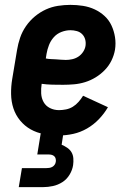

<svg xmlns="http://www.w3.org/2000/svg" viewBox="-20 -548 540 788"><path d="M222 8Q191 8 161 2.5Q131 -3 106 -17Q81 -31 62.5 -53.5Q44 -76 35 -103.5Q26 -131 25.5 -162Q25 -193 30 -223L50 -343Q54 -368 62.5 -393Q71 -418 86.5 -440.5Q102 -463 123 -480.5Q144 -498 168 -509Q192 -520 218 -524Q244 -528 269 -528Q295 -528 320.5 -524Q346 -520 368.5 -509.5Q391 -499 409 -482.5Q427 -466 437.5 -443.5Q448 -421 452 -395.5Q456 -370 452 -344Q448 -321 437.5 -299.5Q427 -278 410 -260.5Q393 -243 372.5 -230.5Q352 -218 329.5 -211Q307 -204 284 -202Q261 -200 239 -200Q217 -200 194.5 -200.5Q172 -201 151 -204Q148 -184 149 -164.5Q150 -145 159 -129Q168 -113 185 -104.5Q202 -96 222 -96Q236 -96 251 -99Q266 -102 279 -110Q292 -118 302.5 -130Q313 -142 321 -155L423 -108Q408 -82 386 -59Q364 -36 337 -20.5Q310 -5 280.5 1.5Q251 8 222 8ZM250 -302Q263 -302 276.5 -305Q290 -308 301.5 -315.5Q313 -323 321 -335Q329 -347 331 -360Q333 -374 329.5 -386.5Q326 -399 317 -408Q308 -417 295 -420.5Q282 -424 269 -424Q251 -424 232.5 -417Q214 -410 201 -395.5Q188 -381 181 -363Q174 -345 171 -327L168 -308Q178 -306 188.5 -305.5Q199 -305 209 -304.5Q219 -304 229.5 -303Q240 -302 250 -302ZM57 220 70 142H170Q176 142 182.5 141Q189 140 194.5 137Q200 134 204 128.5Q208 123 209 116Q210 110 208.5 103.5Q207 97 202.5 93Q198 89 192 87.5Q186 86 180 86H133L147 0H240L233 46Q245 51 256 58.5Q267 66 273.5 77Q280 88 281 102Q282 116 280 130Q277 150 265.5 169Q254 188 236 199.5Q218 211 197.5 215.5Q177 220 157 220Z"/></svg>

Font: Iosevka SS04 Extrabold
Style: Italic
Weight: 800
Italic angle: -9°
Monospace: yes
Designer: Belleve Invis
Foundry: Belleve Invis
Version: Version 19.0.0; ttfautohint (v1.8.4)